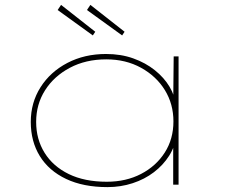

<svg xmlns="http://www.w3.org/2000/svg" viewBox="-20 -756 923 786"><path d="M420 10Q321 10 250.5 -23.5Q180 -57 143 -117Q106 -177 106 -257Q106 -336 146 -399Q186 -462 256 -498.5Q326 -535 414 -535Q475 -535 525.5 -517Q576 -499 614 -468.5Q652 -438 674 -401Q696 -364 699 -327H689L691 -525H711V0H689V-188L702 -203Q697 -157 672.5 -118.5Q648 -80 610 -51Q572 -22 523 -6Q474 10 420 10ZM417 -12Q496 -12 557.5 -44Q619 -76 654.5 -131.5Q690 -187 690 -259Q690 -330 655 -387Q620 -444 557.5 -478.5Q495 -513 415 -513Q331 -513 266 -478.5Q201 -444 164.5 -386.5Q128 -329 128 -257Q128 -186 162.5 -130.5Q197 -75 261.5 -43.5Q326 -12 417 -12ZM480 -611 336 -715 350 -736 490 -626ZM360 -611 216 -715 230 -736 370 -626Z"/></svg>

Font: Lexend Tera Thin
Style: Regular
Weight: 250
Version: Version 1.007